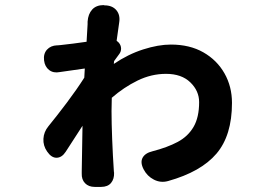

<svg xmlns="http://www.w3.org/2000/svg" viewBox="-20 -680 1040 754"><path d="M324 -585Q324 -586 324 -590Q324 -594 324 -595Q326 -625 342 -642.5Q358 -660 387 -660L390 -659Q421 -659 437 -640Q453 -621 448 -591L438 -520L446 -513Q455 -503 455.5 -490Q456 -477 447 -466L428 -440L427 -429Q483 -467 542.5 -486Q602 -505 651 -505Q725 -505 778.5 -474.5Q832 -444 861.5 -392Q891 -340 891 -276Q891 -148 830 -76.5Q769 -5 640 31Q611 39 584.5 25.5Q558 12 544 -15Q530 -42 540 -60.5Q550 -79 579 -86Q637 -101 677.5 -122.5Q718 -144 740 -181.5Q762 -219 762 -279Q762 -323 727.5 -356.5Q693 -390 632 -390Q574 -390 520 -363.5Q466 -337 419 -296L418 -244Q418 -198 420.5 -133.5Q423 -69 427 -10Q427 -5 427.5 -4Q428 -3 428 -2Q429 23 416 38.5Q403 54 377 54H352Q328 54 314 39.5Q300 25 301 1Q301 -1 301 0.5Q301 2 301 -7L304 -186L238 -84Q223 -61 202.5 -60.5Q182 -60 165 -85Q149 -108 150.5 -135Q152 -162 170 -184Q205 -227 243 -277.5Q281 -328 311 -375L313 -411L215 -397Q190 -392 173 -405Q156 -418 153 -443Q150 -469 164.5 -485Q179 -501 204 -502Q206 -502 207 -502Q208 -502 218 -503Q265 -508 320 -516Z"/></svg>

Font: Chiron GoRound TC EB
Style: Regular
Weight: 700
Designer: Ryoko NISHIZUKA 西塚涼子 (kana, bopomofo & ideographs); Paul D. Hunt (Latin, Greek & Cyrillic); Sandoll Communications 산돌커뮤니
Foundry: Adobe
Version: Version 1.000;hotconv 1.1.1;makeotfexe 2.6.0